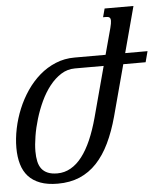

<svg xmlns="http://www.w3.org/2000/svg" viewBox="-57 -762 697 819"><g transform="rotate(-5 291.5 -352.5)"><path d="M396 -472.2H272.9Q240.7 -472.2 213.6 -455.1Q186.5 -438 164.3 -409.9Q142.1 -381.8 125.2 -345.7Q108.4 -309.6 97.2 -272.2Q85.9 -234.9 80.1 -198.7Q74.2 -162.6 74.2 -134.3Q74.2 -109.9 78.4 -91.1Q82.5 -72.3 92.5 -59.3Q102.5 -46.4 118.9 -39.6Q135.3 -32.7 159.7 -32.7Q190.4 -32.7 217 -47.9Q243.7 -63 265.6 -91.6Q287.6 -120.1 305.7 -161.6Q323.7 -203.1 337.9 -255.4ZM438.5 -630.9Q443.8 -651.4 443.8 -661.1Q443.8 -671.9 439 -675.5Q434.1 -679.2 425.3 -679.2H411.6L421.4 -715.8H544.9L492.2 -518.6H587.9L575.7 -472.2H480L421.4 -253.4Q404.3 -190.4 380.6 -141.1Q356.9 -91.8 325 -57.9Q293 -23.9 251.7 -6.3Q210.4 11.2 157.7 11.2Q113.8 11.2 82.8 -0.5Q51.8 -12.2 32.2 -33.7Q12.7 -55.2 3.7 -86.2Q-5.4 -117.2 -5.4 -156.2Q-5.4 -196.3 3.4 -238.8Q12.2 -281.2 28.8 -321.5Q45.4 -361.8 69.6 -397.5Q93.8 -433.1 125 -460.2Q156.2 -487.3 194.1 -502.9Q231.9 -518.6 275.4 -518.6H408.2Z"/></g></svg>

Font: Arian AMU Serif
Style: Italic
Weight: 400
Italic angle: -15°
Designer: Ruben Hakobyan (Tarumian)
Foundry: Ruben Hakobyan (Tarumian)
Version: Version 1.002